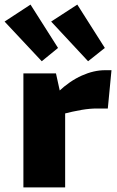

<svg xmlns="http://www.w3.org/2000/svg" viewBox="-51 -817 511 837"><path d="M193 -497 215 -397 233 -384V0H51V-497ZM435 -511 419 -344H371Q341 -344 305 -338Q269 -332 214 -318L203 -417Q253 -464 305.5 -487.5Q358 -511 407 -511ZM286 -797 406 -608 333 -550 172 -723ZM82 -797 202 -608 131 -550 -31 -723Z"/></svg>

Font: Exo 2 ExtraBold
Style: Regular
Weight: 800
Designer: Natanael Gama
Foundry: Natanael Gama
Version: Version 2.010